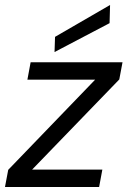

<svg xmlns="http://www.w3.org/2000/svg" viewBox="-29 -751 512 771"><path d="M-9 0 4 -69 353 -431H81L94 -501H463L450 -432L100 -70H382L369 0ZM190 -542 192 -603 413 -731 411 -658Z"/></svg>

Font: DM Sans 18pt
Style: Italic
Weight: 400
Italic angle: -10°
Designer: Colophon Foundry, Jonny Pinhorn
Foundry: Colophon Foundry
Version: Version 4.004;gftools[0.9.30]